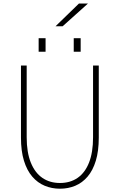

<svg xmlns="http://www.w3.org/2000/svg" viewBox="-20 -1078 690 1108"><path d="M326 11Q279 11 238 -6Q197 -23 166.2 -58.8Q135.5 -94.5 118.2 -150.5Q101 -206.5 101 -284V-700H134V-286Q134 -198.5 157.8 -139.8Q181.5 -81 224.5 -51.5Q267.5 -22 326 -22Q385 -22 427.8 -51.5Q470.5 -81 493.8 -139.8Q517 -198.5 517 -286V-700H550V-284Q550 -206.5 533 -150.5Q516 -94.5 485.5 -58.8Q455 -23 414.2 -6Q373.5 11 326 11ZM203 -857.5H243V-779.5H203ZM405.5 -857.5H445.5V-779.5H405.5ZM341.5 -926.5H300.5L435.5 -1057.5H487.5Z"/></svg>

Font: Trispace Thin Thin
Style: Regular
Weight: 250
Version: Version 1.210